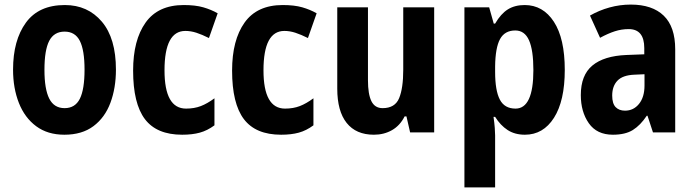

<svg xmlns="http://www.w3.org/2000/svg" viewBox="-20 -578 3030 838"><path d="M486 -274Q486 -194 462 -129.5Q438 -65 388 -27.5Q338 10 261 10Q188 10 138 -27Q88 -64 62.5 -128.5Q37 -193 37 -274Q37 -402 93 -479Q149 -556 263 -556Q363 -556 424.5 -483.5Q486 -411 486 -274ZM174 -273Q174 -189 195 -147.5Q216 -106 262 -106Q308 -106 328.5 -147Q349 -188 349 -274Q349 -359 328.5 -399.5Q308 -440 262 -440Q216 -440 195 -400Q174 -360 174 -273Z M775 10Q664 10 612.5 -58Q561 -126 561 -270Q561 -403 615.5 -479.5Q670 -556 782 -556Q833 -556 867.5 -546Q902 -536 930 -520L892 -412Q862 -427 837.5 -435Q813 -443 789 -443Q698 -443 698 -271Q698 -104 792 -104Q828 -104 856.5 -115Q885 -126 916 -149V-31Q885 -8 852 1Q819 10 775 10Z M1207 10Q1096 10 1044.5 -58Q993 -126 993 -270Q993 -403 1047.5 -479.5Q1102 -556 1214 -556Q1265 -556 1299.5 -546Q1334 -536 1362 -520L1324 -412Q1294 -427 1269.5 -435Q1245 -443 1221 -443Q1130 -443 1130 -271Q1130 -104 1224 -104Q1260 -104 1288.5 -115Q1317 -126 1348 -149V-31Q1317 -8 1284 1Q1251 10 1207 10Z M1875 -546V0H1770L1754 -70H1746Q1726 -30 1691 -10Q1656 10 1612 10Q1534 10 1493 -41.5Q1452 -93 1452 -191V-546H1586V-228Q1586 -167 1601 -136.5Q1616 -106 1650 -106Q1704 -106 1722 -149.5Q1740 -193 1740 -274V-546Z M2270 -556Q2350 -556 2397.5 -483Q2445 -410 2445 -273Q2445 -138 2398 -64Q2351 10 2271 10Q2227 10 2195.5 -10.5Q2164 -31 2141 -68H2134Q2138 -40 2139.5 -19.5Q2141 1 2141 13V240H2007V-546H2115L2135 -475H2141Q2166 -518 2196.5 -537Q2227 -556 2270 -556ZM2229 -445Q2183 -445 2162.5 -407.5Q2142 -370 2141 -288V-264Q2141 -183 2161.5 -143.5Q2182 -104 2230 -104Q2308 -104 2308 -272Q2308 -359 2289 -402Q2270 -445 2229 -445Z M2733 -558Q2827 -558 2877 -509.5Q2927 -461 2927 -363V0H2830L2806 -73H2803Q2775 -31 2742 -10.5Q2709 10 2655 10Q2585 10 2550 -40Q2515 -90 2515 -163Q2515 -250 2565.5 -292Q2616 -334 2714 -338L2792 -341V-368Q2792 -451 2724 -451Q2693 -451 2663.5 -441.5Q2634 -432 2599 -413L2555 -510Q2595 -533 2640.5 -545.5Q2686 -558 2733 -558ZM2749 -252Q2698 -250 2675 -226Q2652 -202 2652 -161Q2652 -126 2667 -110.5Q2682 -95 2708 -95Q2745 -95 2769 -124.5Q2793 -154 2793 -205V-254Z"/></svg>

Font: Noto Sans Tamil Condensed
Style: Bold
Weight: 700
Width: 3
Designer: Jelle Bosma - Monotype Design Team
Foundry: Monotype Imaging Inc.
Version: Version 2.004; ttfautohint (v1.8.4.7-5d5b)